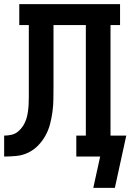

<svg xmlns="http://www.w3.org/2000/svg" viewBox="-20 -755 640 926"><path d="M430 151 463 0H348V-101H394V-634H238V-334Q238 -304 237.5 -274.5Q237 -245 233 -215.5Q229 -186 221.5 -157Q214 -128 199.5 -101.5Q185 -75 164 -53.5Q143 -32 116.5 -19Q90 -6 60 -3Q30 0 0 0V-101Q18 -101 35.5 -105Q53 -109 67 -120.5Q81 -132 91 -147.5Q101 -163 106.5 -180Q112 -197 114.5 -214.5Q117 -232 118 -250Q119 -268 119 -286Q119 -304 119 -322Q119 -325 119 -328.5Q119 -332 119 -335V-634H73V-735H559V-634H513V-101H589L534 151Z"/></svg>

Font: Iosevka Curly Slab Extended
Style: Bold
Weight: 700
Width: 7
Monospace: yes
Designer: Belleve Invis
Foundry: Belleve Invis
Version: Version 11.1.0; ttfautohint (v1.8.3)